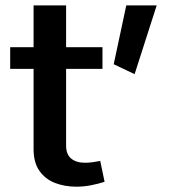

<svg xmlns="http://www.w3.org/2000/svg" viewBox="-20 -684 623 709"><path d="M446.3 -664.1H558.6L477.1 -410.2L399.9 -446.8ZM350.1 -89.8 366.2 -12.7Q342.3 -4.9 315.7 0.2Q289.1 5.4 262.2 5.4Q218.8 5.4 182.9 -8.5Q147 -22.5 125.5 -53.2Q104 -84 104 -133.3V-429.7H17.6V-509.8H104V-664.1H224.1V-509.8H358.4V-429.7H224.1V-146.5Q224.1 -113.8 242.9 -98.4Q261.7 -83 294.4 -83Q308.1 -83 323.7 -85.2Q339.4 -87.4 350.1 -89.8Z"/></svg>

Font: Estedad-FD SemiBold
Style: Regular
Weight: 600
Designer: Amin Abedi
Version: Version 7.3